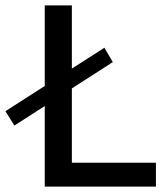

<svg xmlns="http://www.w3.org/2000/svg" viewBox="-70 -688 615 708"><path d="M346 -459 195 -362V-88H505V0H95V-297L-17 -225L-50 -278L95 -371V-668H195V-435L315 -512Z"/></svg>

Font: Madhuban
Style: Regular
Weight: 400
Designer: jaikishan Patel
Foundry: MagicType
Version: Version 1.000